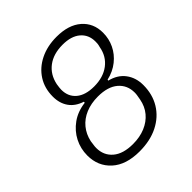

<svg xmlns="http://www.w3.org/2000/svg" viewBox="-196 -845 991 991"><g transform="rotate(-45 300.0 -349.0)"><path d="M257 12Q159 12 105 -37Q51 -86 51 -164Q51 -214 73 -257Q95 -300 136 -329.5Q177 -359 234 -366L235 -373Q188 -388 164 -422Q140 -456 140 -505Q140 -566 169.5 -612Q199 -658 251.5 -684Q304 -710 372 -710Q459 -710 508 -667.5Q557 -625 557 -555Q557 -511 538.5 -472.5Q520 -434 485 -406Q450 -378 402 -367L401 -361Q455 -348 484 -309.5Q513 -271 513 -217Q513 -149 481.5 -97.5Q450 -46 392.5 -17Q335 12 257 12ZM260 -39Q310 -39 349.5 -55.5Q389 -72 414.5 -102.5Q440 -133 448 -176Q451 -193 452.5 -202Q454 -211 454 -221Q454 -275 415.5 -308Q377 -341 305 -341Q255 -341 215.5 -324.5Q176 -308 150.5 -277Q125 -246 116 -204Q114 -187 112.5 -178Q111 -169 111 -159Q111 -105 149.5 -72Q188 -39 260 -39ZM328 -391Q395 -391 438.5 -424Q482 -457 492 -514Q496 -528 496.5 -536Q497 -544 497 -551Q497 -600 462.5 -629.5Q428 -659 365 -659Q298 -659 255 -626.5Q212 -594 200 -536Q198 -522 197 -514Q196 -506 196 -499Q196 -449 230.5 -420Q265 -391 328 -391Z"/></g></svg>

Font: IBM Plex Sans Light
Style: Italic
Weight: 300
Italic angle: -11.31°
Designer: Mike Abbink, Paul van der Laan, Pieter van Rosmalen
Foundry: Bold Monday
Version: Version 3.201